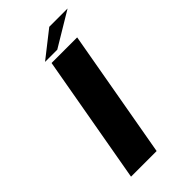

<svg xmlns="http://www.w3.org/2000/svg" viewBox="-248 -879 949 949"><g transform="rotate(-45 226.0 -405.0)"><path d="M66.5 0 186 -675H365L245.5 0ZM167 -701.5 304.5 -809.5H432.5L252.5 -701.5Z"/></g></svg>

Font: Anybody UltraExpanded SemiBold
Style: Italic
Weight: 600
Width: 9
Italic angle: -10°
Designer: Tyler Finck
Foundry: Etcetera Type Company
Version: Version 1.010; ttfautohint (v1.8.3) -l 8 -r 50 -G 200 -x 14 